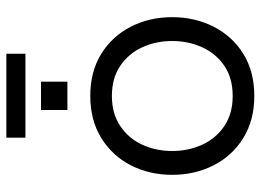

<svg xmlns="http://www.w3.org/2000/svg" viewBox="-128 -684 820 604"><g transform="rotate(-90 282.0 -382.0)"><path d="M282 8Q206 8 150 -26.5Q94 -61 64 -120Q34 -179 34 -250Q34 -322 64 -380.5Q94 -439 150 -473.5Q206 -508 282 -508Q359 -508 414.5 -473.5Q470 -439 500 -380.5Q530 -322 530 -250Q530 -179 500 -120Q470 -61 414.5 -26.5Q359 8 282 8ZM282 -60Q338 -60 376.5 -86Q415 -112 435 -155.5Q455 -199 455 -250Q455 -302 435 -345Q415 -388 376.5 -414Q338 -440 282 -440Q227 -440 188 -414Q149 -388 129 -345Q109 -302 109 -250Q109 -199 129 -155.5Q149 -112 188 -86Q227 -60 282 -60ZM238 -580V-663H327V-580ZM151 -712V-772H415V-712Z"/></g></svg>

Font: Questrial
Style: Regular
Weight: 400
Designer: Joe Prince, Laura Meseguer
Foundry: Joe Prince, Laura Meseguer
Version: Version 2.000; ttfautohint (v1.8.3)